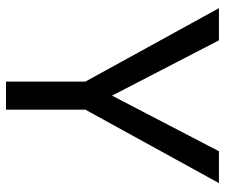

<svg xmlns="http://www.w3.org/2000/svg" viewBox="-75 -676 751 641"><g transform="rotate(90 300.5 -355.5)"><path d="M299.3 -354 484.9 -710.9H591.3L346.2 -265.1V0H252.4V-265.1L7.3 -710.9H114.7Z"/></g></svg>

Font: Noboto
Style: Regular
Weight: 400
Designer: Google
Version: Version 2.001101; 2014